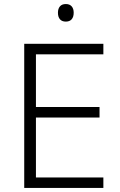

<svg xmlns="http://www.w3.org/2000/svg" viewBox="-20 -931 593 951"><path d="M492 0H100V-714H492V-662H158V-401H473V-349H158V-52H492ZM306 -911Q325 -911 335 -899.5Q345 -888 345 -868Q345 -847 335 -835.5Q325 -824 306 -824Q287 -824 277 -835.5Q267 -847 267 -868Q267 -888 277 -899.5Q287 -911 306 -911Z"/></svg>

Font: Noto Sans Hebrew Light
Style: Regular
Weight: 300
Designer: Monotype Design Team
Foundry: Monotype Imaging Inc.
Version: Version 2.003